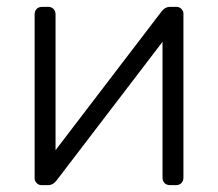

<svg xmlns="http://www.w3.org/2000/svg" viewBox="-20 -540 636 560"><path d="M495 -520Q503 -520 509 -514Q515 -508 515 -501V-22Q515 -12 509 -6Q503 0 493 0H476Q466 0 460 -6Q454 -12 454 -22V-418L146 -15Q135 0 120 0H101Q93 0 87 -6Q81 -12 81 -20V-498Q81 -508 87 -514Q93 -520 103 -520H120Q130 -520 136 -514Q142 -508 142 -498V-102L450 -505Q461 -520 476 -520Z"/></svg>

Font: Rubik AZ
Style: Regular
Weight: 300
Designer: Hubert and Fischer
Foundry: Hubert & Fischer
Version: Version 2.000